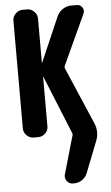

<svg xmlns="http://www.w3.org/2000/svg" viewBox="-65 -772 630 1094"><g transform="rotate(-5 250.0 -224.5)"><path d="M458 -51.8Q480.5 -1 459 52.7L390.6 226.6Q381.8 251 360.4 265.6Q338.9 280.3 313.5 280.3H306.6Q285.2 280.3 272.5 262.7Q259.8 245.1 265.6 224.6L328.1 7.8Q331.1 1 327.1 -7.8L192.4 -338.9Q192.4 -339.8 191.4 -339.8Q190.4 -339.8 190.4 -338.9V-56.6Q190.4 -33.2 173.3 -16.6Q156.2 0 132.8 0H107.4Q84 0 66.9 -17.1Q49.8 -34.2 49.8 -56.6V-672.9Q49.8 -696.3 66.9 -713.4Q84 -730.5 107.4 -730.5H132.8Q156.2 -730.5 173.3 -713.4Q190.4 -696.3 190.4 -672.9V-420.9Q190.4 -419.9 191.4 -419.9Q192.4 -419.9 192.4 -420.9L303.7 -677.7Q314.5 -701.2 336.9 -715.8Q359.4 -730.5 383.8 -730.5H418Q437.5 -730.5 448.2 -713.9Q459 -697.3 451.2 -678.7L319.3 -392.6Q315.4 -383.8 318.4 -377Z"/></g></svg>

Font: Rounded Mgen+ 2m bold
Style: Bold
Weight: 700
Designer: [Source Han Sans]
Ryoko NISHIZUKA  (kana & ideographs); Paul D. Hunt (Latin, Greek & Cyrillic); Wenlong ZHANG  (bopomofo
Version: Version 1.059.20150602